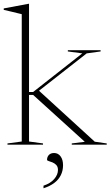

<svg xmlns="http://www.w3.org/2000/svg" viewBox="-24 -755 578 1002"><path d="M170 -274 173.5 -287 470.5 -15.5 533 -6.5V0H350.5V-6.5L418.5 -15L149 -259.5H110V-275H149L405.5 -476.5L330 -486.5V-493H501V-486.5L428.5 -476.5ZM127.5 -16.5 200.5 -6.5V0H15V-6.5L89.5 -16.5V-681Q83 -682.5 68.2 -686.2Q53.5 -690 34.2 -694.5Q15 -699 -4.5 -703.5V-711L123.5 -735H127.5V-680.5ZM203 214Q239.5 202 259 179.2Q278.5 156.5 278.5 132Q278.5 115.5 269.8 106.2Q261 97 249.8 92.5Q238.5 88 230 85.5Q221.5 83 221.5 79Q221.5 64 231 53.8Q240.5 43.5 258.5 43.5Q279 43.5 292 60.8Q305 78 305 107.5Q305 136 293.2 159.5Q281.5 183 258.8 200Q236 217 203 227.5Z"/></svg>

Font: Newsreader 60pt ExtraLight
Style: Regular
Weight: 250
Designer: Hugues Gentile
Foundry: Production Type
Version: Version 1.003